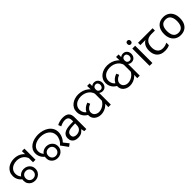

<svg xmlns="http://www.w3.org/2000/svg" viewBox="460 -2472 4217 4217"><g transform="rotate(-45 2568.5 -363.5)"><path d="M153 -198Q92 -238 62 -292.5Q32 -347 32 -412Q32 -475 56 -522.5Q80 -570 120.5 -602Q161 -634 213.5 -650Q266 -666 323 -666Q384 -666 439.5 -646.5Q495 -627 538.5 -587.5Q582 -548 607 -488.5Q632 -429 632 -348H575Q575 -410 555 -456Q535 -502 500.5 -532.5Q466 -563 422 -578Q378 -593 330 -593Q272 -593 221.5 -571.5Q171 -550 139.5 -508Q108 -466 108 -404Q108 -358 127.5 -319.5Q147 -281 181 -254L153 -198ZM561 -475 565 -513 561 -658H639V-313H561ZM311 8Q259 8 217 -14.5Q175 -37 150.5 -78Q126 -119 126 -174Q126 -229 150.5 -269.5Q175 -310 217 -332.5Q259 -355 311 -355Q363 -355 405.5 -332.5Q448 -310 473.5 -269.5Q499 -229 499 -174Q499 -119 473.5 -78Q448 -37 405.5 -14.5Q363 8 311 8ZM312 -57Q362 -57 394.5 -89Q427 -121 427 -174Q427 -226 394.5 -257.5Q362 -289 312 -289Q262 -289 230 -257.5Q198 -226 198 -174Q198 -122 230.5 -89.5Q263 -57 312 -57Z M1240 -154Q1293 -198 1320 -255Q1347 -312 1347 -369Q1347 -423 1324 -465Q1301 -507 1262 -535.5Q1223 -564 1172.5 -578.5Q1122 -593 1066 -593Q1014 -593 968 -580.5Q922 -568 886 -544Q850 -520 829.5 -485Q809 -450 809 -405Q809 -362 828.5 -321.5Q848 -281 882 -254L854 -198Q793 -238 763 -294.5Q733 -351 733 -412Q733 -475 761 -522.5Q789 -570 836.5 -602Q884 -634 944 -650Q1004 -666 1068 -666Q1136 -666 1200 -648Q1264 -630 1315 -595Q1366 -560 1396.5 -507Q1427 -454 1427 -384Q1427 -335 1411 -287Q1395 -239 1365 -197Q1335 -155 1293 -123L1309 -184L1424 -38L1360 9ZM1012 8Q960 8 918 -14.5Q876 -37 851.5 -78Q827 -119 827 -174Q827 -229 851.5 -269.5Q876 -310 918 -332.5Q960 -355 1012 -355Q1064 -355 1106.5 -332.5Q1149 -310 1174.5 -269.5Q1200 -229 1200 -174Q1200 -119 1174.5 -78Q1149 -37 1106.5 -14.5Q1064 8 1012 8ZM1013 -57Q1063 -57 1095.5 -89Q1128 -121 1128 -174Q1128 -226 1095.5 -257.5Q1063 -289 1013 -289Q963 -289 931 -257.5Q899 -226 899 -174Q899 -122 931.5 -89.5Q964 -57 1013 -57Z M1713 -545Q1811 -545 1858 -502Q1905 -459 1905 -365V0H1841L1824 -76H1820Q1797 -47 1772.5 -27.5Q1748 -8 1716.5 1Q1685 10 1640 10Q1592 10 1553.5 -7Q1515 -24 1493 -59.5Q1471 -95 1471 -149Q1471 -229 1534 -272.5Q1597 -316 1728 -320L1819 -323V-355Q1819 -422 1790 -448Q1761 -474 1708 -474Q1666 -474 1628 -461.5Q1590 -449 1557 -433L1530 -499Q1565 -518 1613 -531.5Q1661 -545 1713 -545ZM1739 -259Q1639 -255 1600.5 -227Q1562 -199 1562 -148Q1562 -103 1589.5 -82Q1617 -61 1660 -61Q1728 -61 1773 -98.5Q1818 -136 1818 -214V-262Z M2748 -606Q2786 -606 2814.5 -588Q2843 -570 2859 -539Q2875 -508 2875 -469Q2875 -431 2859.5 -400Q2844 -369 2815.5 -351Q2787 -333 2749 -333Q2716 -333 2686 -348Q2656 -363 2637 -393Q2618 -423 2618 -468Q2618 -511 2635.5 -542Q2653 -573 2683 -589.5Q2713 -606 2748 -606ZM2739 -551Q2709 -551 2687 -530Q2665 -509 2665 -468Q2665 -428 2687 -408Q2709 -388 2739 -388Q2774 -388 2792.5 -412.5Q2811 -437 2811 -469Q2811 -501 2792.5 -526Q2774 -551 2739 -551ZM2165 -185Q2116 -210 2083.5 -245Q2051 -280 2034.5 -323.5Q2018 -367 2018 -416Q2018 -476 2042.5 -522.5Q2067 -569 2109 -601Q2151 -633 2204 -649.5Q2257 -666 2315 -666Q2380 -666 2441.5 -646Q2503 -626 2552 -586.5Q2601 -547 2630 -487Q2659 -427 2659 -347L2597 -344Q2597 -405 2575 -451.5Q2553 -498 2514.5 -529.5Q2476 -561 2426.5 -577Q2377 -593 2323 -593Q2263 -593 2211.5 -571Q2160 -549 2129 -506.5Q2098 -464 2098 -402Q2098 -356 2121.5 -313.5Q2145 -271 2194 -243L2165 -185ZM2359 7Q2303 7 2255.5 -15.5Q2208 -38 2179.5 -79Q2151 -120 2151 -178Q2151 -227 2173 -269.5Q2195 -312 2235.5 -344.5Q2276 -377 2331 -395L2358 -333Q2303 -314 2266.5 -275.5Q2230 -237 2230 -187Q2230 -148 2250.5 -121Q2271 -94 2302.5 -80Q2334 -66 2367 -66Q2410 -66 2455.5 -84Q2501 -102 2539 -137Q2577 -172 2598 -224L2636 -180Q2612 -116 2567.5 -74.5Q2523 -33 2468.5 -13Q2414 7 2359 7ZM2592 -115 2587 -153V-462L2591 -501L2587 -658H2665V0H2587Z M3647 -606Q3685 -606 3713.5 -588Q3742 -570 3758 -539Q3774 -508 3774 -469Q3774 -431 3758.5 -400Q3743 -369 3714.5 -351Q3686 -333 3648 -333Q3615 -333 3585 -348Q3555 -363 3536 -393Q3517 -423 3517 -468Q3517 -511 3534.5 -542Q3552 -573 3582 -589.5Q3612 -606 3647 -606ZM3638 -551Q3608 -551 3586 -530Q3564 -509 3564 -468Q3564 -428 3586 -408Q3608 -388 3638 -388Q3673 -388 3691.5 -412.5Q3710 -437 3710 -469Q3710 -501 3691.5 -526Q3673 -551 3638 -551ZM3064 -185Q3015 -210 2982.5 -245Q2950 -280 2933.5 -323.5Q2917 -367 2917 -416Q2917 -476 2941.5 -522.5Q2966 -569 3008 -601Q3050 -633 3103 -649.5Q3156 -666 3214 -666Q3279 -666 3340.5 -646Q3402 -626 3451 -586.5Q3500 -547 3529 -487Q3558 -427 3558 -347L3496 -344Q3496 -405 3474 -451.5Q3452 -498 3413.5 -529.5Q3375 -561 3325.5 -577Q3276 -593 3222 -593Q3162 -593 3110.5 -571Q3059 -549 3028 -506.5Q2997 -464 2997 -402Q2997 -356 3020.5 -313.5Q3044 -271 3093 -243L3064 -185ZM3258 7Q3202 7 3154.5 -15.5Q3107 -38 3078.5 -79Q3050 -120 3050 -178Q3050 -227 3072 -269.5Q3094 -312 3134.5 -344.5Q3175 -377 3230 -395L3257 -333Q3202 -314 3165.5 -275.5Q3129 -237 3129 -187Q3129 -148 3149.5 -121Q3170 -94 3201.5 -80Q3233 -66 3266 -66Q3309 -66 3354.5 -84Q3400 -102 3438 -137Q3476 -172 3497 -224L3535 -180Q3511 -116 3466.5 -74.5Q3422 -33 3367.5 -13Q3313 7 3258 7ZM3491 -115 3486 -153V-462L3490 -501L3486 -658H3564V0H3486Z M3957 -536V0H3869V-536ZM3914 -737Q3934 -737 3949.5 -723.5Q3965 -710 3965 -681Q3965 -653 3949.5 -639Q3934 -625 3914 -625Q3892 -625 3877 -639Q3862 -653 3862 -681Q3862 -710 3877 -723.5Q3892 -737 3914 -737Z M4343 10Q4225 10 4160 -57Q4095 -124 4095 -245Q4095 -325 4124 -380.5Q4153 -436 4207 -465H4048V-537H4500V-465H4387Q4293 -465 4239.5 -411.5Q4186 -358 4186 -252Q4186 -165 4229 -114.5Q4272 -64 4352 -64Q4389 -64 4423 -73.5Q4457 -83 4489 -99V-21Q4460 -5 4425 2.5Q4390 10 4343 10Z M5083 -269Q5083 -180 5052.5 -117.5Q5022 -55 4966 -22.5Q4910 10 4833 10Q4762 10 4706.5 -22.5Q4651 -55 4619 -117.5Q4587 -180 4587 -269Q4587 -402 4654 -474Q4721 -546 4836 -546Q4909 -546 4964.5 -513.5Q5020 -481 5051.5 -419.5Q5083 -358 5083 -269ZM4678 -269Q4678 -206 4694.5 -159.5Q4711 -113 4746 -88Q4781 -63 4835 -63Q4889 -63 4924 -88Q4959 -113 4975.5 -159.5Q4992 -206 4992 -269Q4992 -333 4975 -378Q4958 -423 4923.5 -447.5Q4889 -472 4834 -472Q4752 -472 4715 -418Q4678 -364 4678 -269Z"/></g></svg>

Font: oriya115
Style: Regular
Weight: 400
Designer: Amélie Bonet and Sol Matas
Foundry: Google LLC
Version: Version 2.003